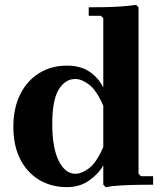

<svg xmlns="http://www.w3.org/2000/svg" viewBox="-20 -760 674 790"><path d="M550 -45 560 -35H610V0Q584 0 548.5 0.5Q513 1 477 3Q441 5 415 10L405 0V-80Q386 -45 347 -17.5Q308 10 256 10Q191 10 141 -20Q91 -50 63 -105.5Q35 -161 35 -238Q35 -315 63 -371.5Q91 -428 141 -459Q191 -490 256 -490Q312 -490 349 -464.5Q386 -439 405 -400V-685L395 -695H345V-730Q371 -730 407 -730.5Q443 -731 478.5 -733.5Q514 -736 540 -740L550 -730ZM405 -155V-325Q377 -389 346.5 -412Q316 -435 290 -435Q248 -435 221.5 -391.5Q195 -348 195 -250Q195 -152 221.5 -98.5Q248 -45 290 -45Q316 -45 346.5 -68Q377 -91 405 -155Z"/></svg>

Font: Brygada 1918
Style: Regular
Weight: 400
Designer: Mateusz Machalski | Borys Kosmynka | Przemek Hoffer
Foundry: NIEPODLEGLA 2018
Version: Version 3.006